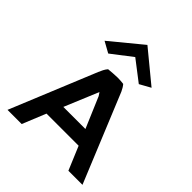

<svg xmlns="http://www.w3.org/2000/svg" viewBox="-268 -1175 1340 1340"><g transform="rotate(45 402.0 -505.5)"><path d="M172 -820 253 -775 404 -891 555 -775 636 -820 404 -1011ZM774 0 506 -652C498 -669 489 -685 477 -699C460 -701 441 -703 421 -703C388 -702 358 -700 330 -697C314 -679 304 -656 295 -635L34 0H174L245 -174H562L635 0ZM295 -290 400 -542 416 -518 513 -290Z"/></g></svg>

Font: Bluebird
Style: Ext
Weight: 400
Designer: Jasper
Foundry: Cannot Into Space Fonts
Version: Version 0.98